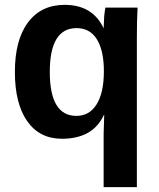

<svg xmlns="http://www.w3.org/2000/svg" viewBox="-20 -559 651 787"><path d="M41 -264.2Q41 -395 94.7 -467Q148.4 -539.1 245.1 -539.1Q359.9 -539.1 404.8 -442.9Q404.8 -448.2 407.2 -493.2Q409.2 -514.2 412.1 -527.8H543.9Q541 -475.1 541 -407.2V208H404.8V-12.2L407.2 -87.9H405.8Q360.8 9.8 233.9 9.8Q142.1 9.8 91.6 -62.3Q41 -134.3 41 -264.2ZM405.8 -267.1Q405.8 -351.6 377.2 -397.7Q348.6 -443.8 293.9 -443.8Q184.1 -443.8 184.1 -264.2Q184.1 -84 293 -84Q346.7 -84 376.2 -131.6Q405.8 -179.2 405.8 -267.1Z"/></svg>

Font: Libra Sans Modern
Style: Bold
Weight: 700
Foundry: Stefan Peev, Context Ltd
Version: Version 1.000